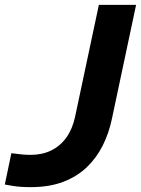

<svg xmlns="http://www.w3.org/2000/svg" viewBox="-29 -760 580 790"><path d="M97.6 10Q52.4 10 21.6 4.6Q-9.2 -0.8 -9.2 -0.8L17.8 -129.8Q17.8 -129.8 29.4 -128.2Q41 -126.6 59.4 -124.7Q77.8 -122.8 97 -122.8Q144.8 -122.8 182.2 -141.2Q219.6 -159.6 244.5 -194.8Q269.4 -230 280 -279.8L377.8 -740H531L431.4 -270.8Q419.4 -212.8 393.9 -161.7Q368.4 -110.6 328.3 -72.1Q288.2 -33.6 231 -11.8Q173.8 10 97.6 10Z"/></svg>

Font: Be Vietnam Pro Variable Thin
Style: Italic
Weight: 100
Italic angle: -12°
Designer: Lam Bao, Tony Le, Vietanh Nguyen
Foundry: Yellow Type Foundry
Version: Version 1.002